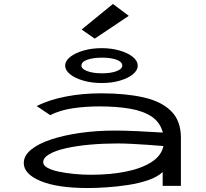

<svg xmlns="http://www.w3.org/2000/svg" viewBox="-20 -938 1040 969"><path d="M425 11Q269 11 184.5 -24.5Q100 -60 100 -115Q100 -152 136 -182Q172 -212 236 -233.5Q300 -255 383.5 -267Q467 -279 561 -279Q608 -279 674 -276Q740 -273 802 -269Q788 -321 745.5 -349.5Q703 -378 635.5 -389.5Q568 -401 481 -401Q415 -401 350.5 -392Q286 -383 233 -357L165 -403Q230 -435 313.5 -451Q397 -467 491 -467Q612 -467 702.5 -447Q793 -427 843 -378Q893 -329 893 -243V0H801V-70Q775 -45 728.5 -29Q682 -13 626.5 -4.5Q571 4 518 7.5Q465 11 425 11ZM198 -119Q198 -103 220 -91Q242 -79 277.5 -71.5Q313 -64 355.5 -60Q398 -56 439 -56Q534 -56 613 -71.5Q692 -87 743 -119Q794 -151 805 -201Q769 -204 727 -207Q685 -210 644.5 -212Q604 -214 573 -214Q501 -214 434 -208Q367 -202 313.5 -190Q260 -178 229 -160Q198 -142 198 -119ZM493 -519Q443 -519 401 -531Q359 -543 334 -563Q309 -583 309 -607Q309 -631 334.5 -651Q360 -671 402 -683Q444 -695 493 -695Q542 -695 583.5 -683Q625 -671 650 -651Q675 -631 675 -606Q675 -583 650.5 -563Q626 -543 585 -531Q544 -519 493 -519ZM495 -568Q540 -568 568.5 -579Q597 -590 597 -607Q597 -626 568.5 -636.5Q540 -647 495 -647Q450 -647 420.5 -636.5Q391 -626 391 -607Q391 -590 420.5 -579Q450 -568 495 -568ZM458 -743 392 -789 550 -918 630 -858Z"/></svg>

Font: Inconsolata UltraExpanded Thin
Style: Regular
Weight: 100
Width: 9
Monospace: yes
Designer: Raph Levien, Cyreal, Brenton Simpson
Foundry: Raph Levien, Cyreal, Google
Version: Version 3.100; ttfautohint (v1.8.4.7-5d5b)